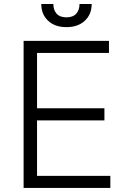

<svg xmlns="http://www.w3.org/2000/svg" viewBox="-20 -929 633 949"><path d="M373 -909.2H433.1Q433.1 -857.9 399.2 -826.4Q365.2 -794.9 308.1 -794.9Q251.5 -794.9 217.8 -826.4Q184.1 -857.9 184.1 -909.2H243.7Q243.7 -879.4 259.8 -861.3Q275.9 -843.3 308.1 -843.3Q340.8 -843.3 356.9 -861.3Q373 -879.4 373 -909.2ZM96.7 0V-727.1H518.6V-667.5H163.1V-394H496.1V-334H163.1V-59.6H525.4V0Z"/></svg>

Font: Interop Light
Style: Regular
Weight: 300
Designer: Rasmus Andersson, Google, Jang Haemin
Foundry: jhaemin
Version: Version 1.007